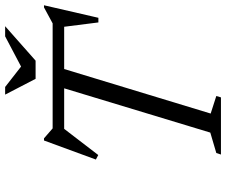

<svg xmlns="http://www.w3.org/2000/svg" viewBox="-88 -814 901 766"><g transform="rotate(-90 363.0 -430.5)"><path d="M678 -625.5H185L240.5 -636L128 -489.5L110 -499L186 -706H194.5L243.5 -663.5L210 -671.5H681L638.5 -663.5L717 -706H725.5L675.5 -489H657L638.5 -635ZM399 -641.5H476L293.5 -41L363.5 -18.5L358 0H130L136 -18.5L217.5 -42.5ZM642 -861 504.5 -739.5H432L369 -861H399.5L486 -793.5H473.5L601.5 -861Z"/></g></svg>

Font: Newsreader 20pt
Style: Italic
Weight: 400
Italic angle: -17°
Version: Version 1.003